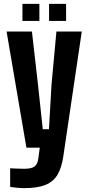

<svg xmlns="http://www.w3.org/2000/svg" viewBox="-20 -763 456 992"><path d="M105 209Q89 209 69.2 207.2Q49.5 205.5 32.5 202.5V106.5Q45.5 107 68 108Q90.5 109 105 109Q144 109 159.2 96.8Q174.5 84.5 178 55.5L185.5 0H116.5L14 -600H145L176.5 -323.5L201 -95.5H233L246 -323.5L271.5 -600H402.5L307 45.5Q298.5 103.5 277.2 139.5Q256 175.5 215 192.2Q174 209 105 209ZM233.5 -655V-743H321.5V-655ZM96 -655V-743H183.5V-655Z"/></svg>

Font: Big Shoulders Display Thin ExtraBold
Style: Regular
Weight: 800
Version: Version 2.002